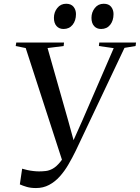

<svg xmlns="http://www.w3.org/2000/svg" viewBox="-20 -964 726 997"><path d="M167 12.5Q139.5 12.5 119 6.5Q98.5 0.5 83 -6.5L95 -88Q107.5 -84 122.8 -80.8Q138 -77.5 153.8 -75.8Q169.5 -74 183 -74Q200 -74 217.8 -76Q235.5 -78 254 -88.2Q272.5 -98.5 292.2 -122.2Q312 -146 333.5 -189.5L309.5 -110.5L113.5 -714.5L61.5 -725L64.5 -743H312.5L310.5 -725L227 -714.5L334 -338L371 -203.5L344 -196L407.5 -338L570.5 -714L493.5 -725L495.5 -743H686.5L684 -725L626.5 -715.5L373 -180.5Q355.5 -144.5 335.2 -109.8Q315 -75 290.2 -47.5Q265.5 -20 235 -3.8Q204.5 12.5 167 12.5ZM310 -813.5Q287 -813.5 273.5 -828.8Q260 -844 260 -871.5Q260 -900.5 277.5 -922.5Q295 -944.5 323.5 -944.5Q349 -944.5 361.8 -928.8Q374.5 -913 374.5 -891Q374.5 -857 357 -835.2Q339.5 -813.5 310 -813.5ZM505 -813.5Q482 -813.5 468.5 -828.8Q455 -844 455 -871.5Q455 -900.5 472.5 -922.5Q490 -944.5 518.5 -944.5Q544.5 -944.5 557 -928.8Q569.5 -913 569.5 -891Q569.5 -857 552.2 -835.2Q535 -813.5 505 -813.5Z"/></svg>

Font: Merriweather 144pt
Style: Italic
Weight: 400
Italic angle: -7.8°
Version: Version 2.101